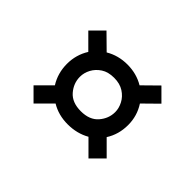

<svg xmlns="http://www.w3.org/2000/svg" viewBox="-88 -685 776 776"><g transform="rotate(-45 300.0 -297.0)"><path d="M152 -88 100 -140 162 -202Q138 -244 138 -297Q138 -350 163 -391L100 -454L152 -506L213 -445Q256 -472 309 -472Q361 -472 404 -445L465 -506L517 -454L455 -391Q480 -349 480 -297Q480 -245 455 -203L517 -140L465 -88L404 -150Q361 -122 309 -122Q255 -122 213 -149ZM309 -196Q331 -196 353 -207.5Q375 -219 389.5 -241.5Q404 -264 404 -297Q404 -331 389.5 -353Q375 -375 353.5 -386.5Q332 -398 309 -398Q272 -398 242.5 -372.5Q213 -347 213 -297Q213 -247 242.5 -221.5Q272 -196 309 -196Z"/></g></svg>

Font: DM Mono Medium
Style: Italic
Weight: 500
Italic angle: -10°
Designer: Colophon Foundry
Foundry: Colophon Foundry
Version: Version 1.000; ttfautohint (v1.8.2.53-6de2)